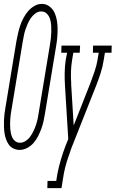

<svg xmlns="http://www.w3.org/2000/svg" viewBox="-36 -765 596 990"><path d="M65 8Q49 8 34 1Q19 -6 10 -18.5Q1 -31 -4.5 -46Q-10 -61 -12.5 -77Q-15 -93 -15.5 -110Q-16 -127 -15.5 -143.5Q-15 -160 -13 -177Q-11 -194 -8 -210L49 -555Q53 -575 57.5 -595Q62 -615 68.5 -634Q75 -653 85 -672Q95 -691 108.5 -707Q122 -723 141 -734Q160 -745 180 -745Q202 -745 219.5 -731.5Q237 -718 245.5 -699Q254 -680 257.5 -658.5Q261 -637 261 -614.5Q261 -592 259 -569.5Q257 -547 253 -525L196 -180Q193 -160 188.5 -140Q184 -120 177 -101Q170 -82 160.5 -63Q151 -44 137 -28Q123 -12 104 -2Q85 8 65 8ZM67 -29Q83 -29 97.5 -39Q112 -49 121.5 -63Q131 -77 138 -92Q145 -107 150 -122.5Q155 -138 158.5 -154Q162 -170 164 -186L221 -531Q224 -548 226 -565Q228 -582 228.5 -599.5Q229 -617 228 -634Q227 -651 222 -667Q217 -683 205.5 -694.5Q194 -706 176 -706Q160 -706 146 -695.5Q132 -685 122.5 -671Q113 -657 106.5 -642Q100 -627 95 -612Q90 -597 87 -581Q84 -565 81 -549L24 -204Q22 -192 20 -179Q18 -166 17 -153Q16 -140 16 -127Q16 -114 17 -101.5Q18 -89 20.5 -77Q23 -65 28.5 -54Q34 -43 44 -36Q54 -29 67 -29ZM208 205 209 168H254L260 131Q267 94 278 57.5Q289 21 303 -16L316 -48L299 -324Q297 -357 297.5 -390Q298 -423 303 -457L310 -493H280L281 -530H377L375 -493H342L336 -457Q331 -427 330 -397.5Q329 -368 331 -338Q331 -338 331 -338Q331 -338 331 -338Q331 -335 331 -333Q331 -331 331 -329L344 -118L431 -339Q442 -368 452 -397.5Q462 -427 467 -457L473 -493H443L444 -530H540L539 -493H505L499 -457Q494 -423 483.5 -390Q473 -357 460 -324L332 -1Q320 32 309.5 65Q299 98 293 131L281 205Z"/></svg>

Font: Iosevka Curly Slab XLtObl
Style: Regular
Weight: 200
Italic angle: -9°
Monospace: yes
Designer: Belleve Invis
Foundry: Belleve Invis
Version: Version 11.1.0; ttfautohint (v1.8.3)